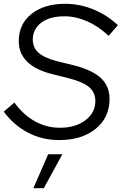

<svg xmlns="http://www.w3.org/2000/svg" viewBox="-21 -729 642 1013"><path d="M-1 -140 55 -188Q101 -124 162.5 -89.5Q224 -55 295 -55Q377 -55 429.5 -94.5Q482 -134 482 -196Q482 -241 449.5 -269Q417 -297 342 -316L247 -340Q163 -362 120.5 -405.5Q78 -449 78 -512Q78 -602 145 -655.5Q212 -709 324 -709Q399 -709 471.5 -679.5Q544 -650 601 -596L552 -540Q499 -590 439 -616.5Q379 -643 318 -643Q242 -643 197 -609.5Q152 -576 152 -520Q152 -478 182 -451Q212 -424 276 -407L370 -384Q467 -359 512 -316.5Q557 -274 557 -207Q557 -109 484 -49.5Q411 10 291 10Q202 10 127 -29Q52 -68 -1 -140ZM233 85H308L210 264H155Z"/></svg>

Font: Red Hat Display
Style: Italic
Weight: 400
Italic angle: -12°
Designer: Pentagram / MCKL
Foundry: Pentagram / MCKL
Version: Version 1.003; Red Hat Display Italic